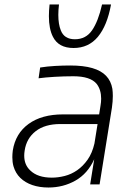

<svg xmlns="http://www.w3.org/2000/svg" viewBox="-20 -822 602 856"><path d="M196 14Q156 14 124 3Q92 -8 70.5 -29Q49 -50 40 -81Q35 -99 35 -121Q35 -135 37 -151Q49 -227 107.5 -269.5Q166 -312 261 -312H422L428 -350Q431 -367 431 -382Q431 -422 411 -448Q383 -482 307 -482Q265 -482 223.5 -479.5Q182 -477 152 -473L159 -521Q190 -526 225.5 -528Q261 -530 293 -530Q352 -530 391.5 -518.5Q431 -507 453 -484Q475 -461 481 -426Q483 -411 483 -394Q483 -370 479 -342L424 0H382L400 -112Q371 -48 316.5 -17Q262 14 196 14ZM211 -30Q239 -30 268.5 -37.5Q298 -45 324 -63Q350 -81 370.5 -110Q391 -139 401 -182L415 -269H249Q180 -269 139 -237Q98 -205 90 -151Q88 -139 88 -128Q88 -87 115 -62Q148 -30 211 -30ZM308 -608Q241 -608 216 -658Q198 -693 198 -750Q198 -774 201 -802H243Q240 -777 240 -756Q240 -714 251 -687Q266 -647 314 -647Q363 -647 390.5 -687Q418 -727 435 -802H475Q458 -708 416.5 -658Q375 -608 308 -608Z"/></svg>

Font: Sora ExtraLight
Style: Italic
Weight: 200
Designer: Jonathan Barnbrook, Juli√°n Moncada
Version: Version 1.000